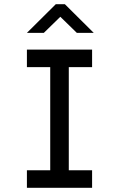

<svg xmlns="http://www.w3.org/2000/svg" viewBox="-20 -889 563 909"><path d="M217.8 0V-654.3H305.7V0ZM107.4 0V-83H416V0ZM107.4 -571.3V-654.3H416V-571.3ZM107.4 -733.4 244.1 -869.1H287.1L423.8 -733.4H343.8L265.6 -809.6L187.5 -733.4Z"/></svg>

Font: Sen
Style: Regular
Weight: 400
Designer: Kosal Sen, Philatype
Foundry: Philatype
Version: Version 2.000;gftools[0.9.31]